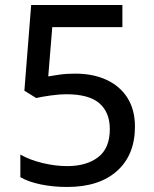

<svg xmlns="http://www.w3.org/2000/svg" viewBox="-20 -734 612 764"><path d="M279 -441Q351 -441 404.5 -416Q458 -391 487.5 -344Q517 -297 517 -230Q517 -118 446 -54Q375 10 247 10Q192 10 143 0Q94 -10 61 -29V-119Q97 -98 148.5 -85.5Q200 -73 247 -73Q324 -73 370.5 -108.5Q417 -144 417 -220Q417 -287 375.5 -323Q334 -359 244 -359Q216 -359 181 -354Q146 -349 124 -344L77 -373L104 -714H467V-626H188L172 -430Q189 -433 216.5 -437Q244 -441 279 -441Z"/></svg>

Font: Noto Sans Sundanese Medium
Style: Regular
Weight: 500
Version: Version 2.003